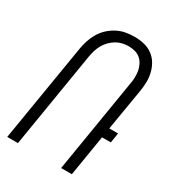

<svg xmlns="http://www.w3.org/2000/svg" viewBox="-179 -845 859 947"><g transform="rotate(30 250.0 -371.0)"><path d="M10 0 102 -557Q106 -581 114 -605Q122 -629 135 -651Q148 -673 167.5 -691Q187 -709 210 -721Q233 -733 258 -737.5Q283 -742 307 -742Q335 -742 361.5 -736Q388 -730 409 -715Q430 -700 443.5 -678Q457 -656 463.5 -630.5Q470 -605 469.5 -577Q469 -549 464 -521L425 -288H475L466 -232H416L378 0H317L404 -530Q408 -549 408.5 -568Q409 -587 406 -604.5Q403 -622 395 -638Q387 -654 374 -665.5Q361 -677 343 -682Q325 -687 306 -687Q289 -687 271 -683Q253 -679 237 -669.5Q221 -660 207.5 -646.5Q194 -633 184.5 -616.5Q175 -600 169.5 -582.5Q164 -565 161 -548L71 0Z"/></g></svg>

Font: Iosevka Light
Style: Italic
Weight: 300
Italic angle: -9°
Monospace: yes
Designer: Belleve Invis
Foundry: Belleve Invis
Version: Version 32.5.0; ttfautohint (v1.8.4)